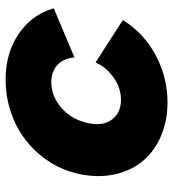

<svg xmlns="http://www.w3.org/2000/svg" viewBox="14 -620 621 689"><g transform="rotate(-90 324.5 -275.5)"><path d="M383.8 -565.9Q478.5 -565.9 547.6 -518.8Q616.7 -471.7 639.2 -393.1L462.9 -318.8Q459.5 -358.9 435.5 -380.4Q411.6 -401.9 375 -401.9Q321.8 -401.9 279.5 -363.5Q237.3 -325.2 226.1 -264.2Q216.8 -213.9 241 -182.9Q265.1 -151.9 311 -151.9Q352.5 -151.9 389.9 -177.7Q427.2 -203.6 444.8 -243.2L597.2 -145Q549.3 -68.8 470 -26.9Q390.6 15.1 301.8 15.1Q237.3 15.1 183.8 -7.1Q130.4 -29.3 95.2 -68.8Q60.1 -108.4 45.4 -165.5Q30.8 -222.7 42 -289.1Q56.6 -371.1 106.9 -434.8Q157.2 -498.5 229.5 -532.2Q301.8 -565.9 383.8 -565.9Z"/></g></svg>

Font: Stilu Bold
Style: Italic
Weight: 700
Italic angle: -10°
Designer: Genilson Lima Santos
Foundry: Genilson Lima Santos
Version: Version 1.200;PS 001.200;hotconv 1.0.88;makeotf.lib2.5.64775